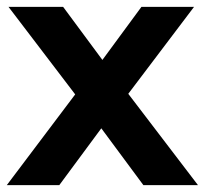

<svg xmlns="http://www.w3.org/2000/svg" viewBox="-22 -541 599 561"><path d="M-2.2 0 197.7 -265.2 2.8 -521H162.4L277.2 -365.9L391.3 -521H545L352.8 -266.9L556.5 0H397L274 -166.1L151.2 0Z"/></svg>

Font: Red Hat Display
Style: Regular
Weight: 300
Designer: Pentagram, MCKL
Foundry: Pentagram, MCKL
Version: Version 1.023